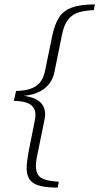

<svg xmlns="http://www.w3.org/2000/svg" viewBox="-20 -730 451 872"><path d="M101 33Q101 5 113 -57L137 -177Q141 -199 141 -208Q141 -240 117.5 -255.5Q94 -271 43 -272L53 -317Q113 -318 144 -339.5Q175 -361 184 -406L217 -566Q228 -619 247.5 -650Q267 -681 306 -695.5Q345 -710 411 -710L406 -684Q365 -682 337.5 -674Q310 -666 290.5 -642.5Q271 -619 262 -574L227 -402Q217 -354 180 -326.5Q143 -299 88 -295Q185 -282 185 -211Q185 -200 182 -186L147 -14Q143 5 143 22Q143 65 169 79Q195 93 247 95L242 122Q162 122 131.5 101.5Q101 81 101 33Z"/></svg>

Font: Trirong ExtraLight
Style: Italic
Weight: 275
Italic angle: -12°
Designer: Katatrad Team
Foundry: CadsonDemak
Version: Version 1.003